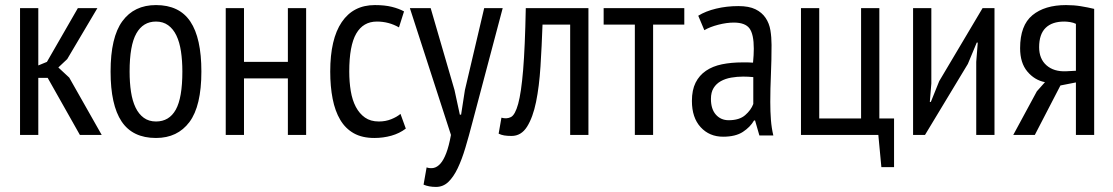

<svg xmlns="http://www.w3.org/2000/svg" viewBox="-20 -532 4387 757"><path d="M168 -225H131V0H59V-500H131V-274L165 -288L287 -500H364L245 -299L210 -266L253 -226L381 0H295Z M416 -250Q416 -385 462.5 -448.5Q509 -512 595 -512Q687 -512 730.5 -447Q774 -382 774 -250Q774 -114 727 -51Q680 12 595 12Q503 12 459.5 -53Q416 -118 416 -250ZM491 -250Q491 -206 496.5 -170Q502 -134 514.5 -108Q527 -82 547 -67.5Q567 -53 595 -53Q647 -53 673 -99.5Q699 -146 699 -250Q699 -293 693.5 -329.5Q688 -366 675.5 -392Q663 -418 643 -432.5Q623 -447 595 -447Q544 -447 517.5 -400Q491 -353 491 -250Z M1115 -223H942V0H870V-500H942V-288H1115V-500H1187V0H1115Z M1580 -25Q1555 -6 1523 3Q1491 12 1456 12Q1408 12 1375 -6.5Q1342 -25 1321.5 -59.5Q1301 -94 1291.5 -142.5Q1282 -191 1282 -250Q1282 -378 1327.5 -445Q1373 -512 1458 -512Q1497 -512 1525 -505Q1553 -498 1573 -487L1553 -424Q1513 -447 1466 -447Q1412 -447 1384.5 -399.5Q1357 -352 1357 -250Q1357 -209 1363 -173Q1369 -137 1383 -110.5Q1397 -84 1419 -68.5Q1441 -53 1474 -53Q1500 -53 1522.5 -62Q1545 -71 1559 -83Z M1772 -177 1793 -80H1798L1813 -177L1889 -500H1962L1843 -51Q1829 3 1815 50Q1801 97 1784.5 131.5Q1768 166 1747.5 185.5Q1727 205 1699 205Q1671 205 1650 196L1662 128Q1676 133 1690 130Q1704 127 1716.5 113Q1729 99 1739.5 71.5Q1750 44 1758 0L1596 -500H1678Z M2228 -435H2119Q2116 -350 2111 -270.5Q2106 -191 2093.5 -130Q2081 -69 2058 -32.5Q2035 4 1997 4Q1980 4 1968 2Q1956 0 1946 -5L1957 -68Q1978 -62 1994.5 -70.5Q2011 -79 2023 -122.5Q2035 -166 2042.5 -255.5Q2050 -345 2053 -500H2300V0H2228Z M2678 -435H2555V0H2483V-435H2360V-500H2678Z M2733 -470Q2762 -488 2803.5 -498Q2845 -508 2891 -508Q2933 -508 2958.5 -495.5Q2984 -483 2998.5 -461.5Q3013 -440 3017.5 -412.5Q3022 -385 3022 -355Q3022 -295 3019.5 -238Q3017 -181 3017 -130Q3017 -92 3019.5 -59.5Q3022 -27 3029 2H2974L2957 -57H2953Q2938 -31 2909 -12Q2880 7 2831 7Q2777 7 2742.5 -30.5Q2708 -68 2708 -134Q2708 -177 2722.5 -206Q2737 -235 2763.5 -253Q2790 -271 2826.5 -278.5Q2863 -286 2908 -286Q2918 -286 2928 -286Q2938 -286 2949 -285Q2952 -316 2952 -340Q2952 -397 2935 -420Q2918 -443 2873 -443Q2845 -443 2812 -434.5Q2779 -426 2757 -413ZM2950 -228Q2940 -229 2930 -229.5Q2920 -230 2910 -230Q2886 -230 2863 -226Q2840 -222 2822 -212Q2804 -202 2793.5 -185Q2783 -168 2783 -142Q2783 -102 2802.5 -80Q2822 -58 2853 -58Q2895 -58 2918 -78Q2941 -98 2950 -122Z M3505 127H3455L3443 0H3138V-500H3210V-65H3375V-500H3447V-65H3505Z M3829 -288 3835 -364H3831L3796 -280L3627 0H3580V-500H3652V-203L3646 -130H3650L3683 -212L3854 -500H3901V0H3829Z M4222 -207 4161 -195 4060 0H3975L4068 -172L4100 -208Q4059 -216 4030.5 -250Q4002 -284 4002 -342Q4002 -432 4050.5 -472Q4099 -512 4183 -512Q4214 -512 4241.5 -507.5Q4269 -503 4294 -497V0H4222ZM4222 -253V-438Q4212 -443 4199 -445Q4186 -447 4176 -447Q4128 -447 4102.5 -422Q4077 -397 4077 -346Q4077 -300 4106 -274.5Q4135 -249 4183 -251Z"/></svg>

Font: PT Sans Narrow
Style: Regular
Weight: 400
Width: 3
Designer: A.Korolkova, O.Umpeleva, V.Yefimov
Foundry: ParaType Ltd
Version: Version 2.003W OFL